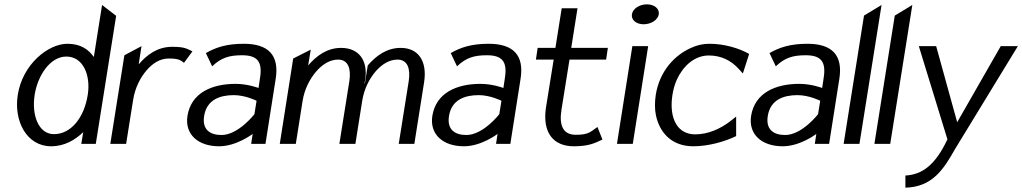

<svg xmlns="http://www.w3.org/2000/svg" viewBox="-20 -664 4717 886"><path d="M62 -226C43 -107 102 11 216 11C279 11 327 -19 364 -54L355 0H422L516 -591L451 -641L413 -401C389 -435 353 -462 291 -462C203 -462 84 -368 62 -226ZM140 -227C154 -315 211 -403 286 -403C365 -403 399 -315 385 -227C369 -123 309 -45 229 -45C158 -45 125 -132 140 -227Z M489 0H562L594 -201C603 -260 628 -306 656 -339C681 -368 715 -394 758 -394C803 -394 813 -387 829 -374L868 -427C842 -439 833 -448 775 -448C705 -448 657 -410 620 -367L633 -451L554 -409Z M845 -129C832 -44 894 11 991 11C1072 11 1146 -46 1146 -46L1139 0H1205L1252 -299C1270 -410 1218 -462 1105 -462C1025 -462 975 -445 930 -419L959 -358C1001 -398 1038 -409 1097 -409C1166 -409 1192 -381 1180 -305L1173 -258C1173 -258 1124 -277 1067 -277C958 -277 862 -236 845 -129ZM922 -129C934 -204 995 -225 1059 -225C1113 -225 1164 -199 1164 -199L1154 -137C1154 -137 1080 -41 1002 -41C947 -41 912 -68 922 -129Z M1271 0H1345L1376 -196C1385 -255 1411 -301 1439 -334C1464 -363 1499 -389 1540 -389C1587 -389 1601 -347 1592 -289L1546 0H1618H1620L1651 -196C1660 -255 1685 -301 1713 -334C1738 -363 1773 -389 1814 -389C1861 -389 1875 -347 1866 -289L1820 0H1892L1937 -284C1952 -379 1913 -443 1829 -443C1763 -443 1714 -405 1677 -362L1664 -280L1662 -279L1665 -295C1679 -383 1638 -443 1554 -443C1488 -443 1439 -405 1402 -362L1414 -435L1333 -394Z M1975 -129C1962 -44 2024 11 2121 11C2202 11 2276 -46 2276 -46L2269 0H2335L2382 -299C2400 -410 2348 -462 2235 -462C2155 -462 2105 -445 2060 -419L2089 -358C2131 -398 2168 -409 2227 -409C2296 -409 2322 -381 2310 -305L2303 -258C2303 -258 2254 -277 2197 -277C2088 -277 1992 -236 1975 -129ZM2052 -129C2064 -204 2125 -225 2189 -225C2243 -225 2294 -199 2294 -199L2284 -137C2284 -137 2210 -41 2132 -41C2077 -41 2042 -68 2052 -129Z M2453 -389H2535L2499 -165C2483 -52 2533 11 2628 11C2696 11 2724 -3 2760 -20L2737 -78C2704 -55 2696 -42 2637 -42C2579 -42 2559 -84 2571 -158L2608 -389H2777L2785 -443H2616L2645 -626H2572L2543 -443H2461Z M2896 -598C2892 -572 2916 -552 2950 -552C2984 -552 3016 -572 3020 -598C3024 -624 2999 -644 2965 -644C2931 -644 2900 -624 2896 -598ZM2827 0H2900L2971 -451H2898Z M3006 -226C3001 -192 3001 -160 3007 -131C3025 -48 3083 11 3179 11C3248 11 3324 -10 3377 -36V-126L3349 -104C3302 -68 3246 -44 3188 -44C3168 -44 3151 -48 3135 -57C3092 -81 3070 -141 3083 -226C3087 -252 3094 -276 3104 -298C3133 -360 3185 -408 3251 -408C3309 -408 3354 -384 3388 -347L3408 -325L3437 -415C3392 -441 3323 -462 3254 -462C3224 -462 3198 -456 3171 -444C3095 -411 3024 -338 3006 -226Z M3446 -129C3433 -44 3495 11 3592 11C3673 11 3747 -46 3747 -46L3740 0H3806L3853 -299C3871 -410 3819 -462 3706 -462C3626 -462 3576 -445 3531 -419L3560 -358C3602 -398 3639 -409 3698 -409C3767 -409 3793 -381 3781 -305L3774 -258C3774 -258 3725 -277 3668 -277C3559 -277 3463 -236 3446 -129ZM3523 -129C3535 -204 3596 -225 3660 -225C3714 -225 3765 -199 3765 -199L3755 -137C3755 -137 3681 -41 3603 -41C3548 -41 3513 -68 3523 -129Z M3873 0H3946L4048 -641L3967 -592Z M4015 0H4088L4190 -641L4109 -592Z M4220 -451 4352 -21C4296 98 4235 142 4158 146V202C4282 199 4334 118 4387 24L4677 -451H4598L4397 -100L4300 -451Z"/></svg>

Font: Charger Sport
Style: DfNrwObl
Weight: 400
Designer: Jasper
Foundry: Cannot Into Space Fonts
Version: Version 1.1